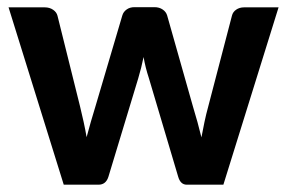

<svg xmlns="http://www.w3.org/2000/svg" viewBox="-20 -505 785 525"><path d="M3.4 -484.9H102.1Q115.7 -484.9 125.2 -478.3Q134.8 -471.7 137.2 -461.9L198.7 -214.8Q204.1 -192.9 208.7 -171.6Q213.4 -150.4 216.8 -129.9Q222.2 -150.4 228.3 -171.6Q234.4 -192.9 241.2 -214.8L314.5 -462.9Q317.4 -472.7 326.2 -479Q335 -485.4 347.7 -485.4H402.3Q415.5 -485.4 424.8 -479Q434.1 -472.7 437 -462.9L507.3 -214.8Q521 -169.9 530.8 -129.4Q534.7 -150.4 539.1 -171.4Q543.5 -192.4 549.8 -215.3L614.3 -462.4Q616.7 -472.2 625.7 -478.5Q634.8 -484.9 647.5 -484.9H741.7L590.8 0H490.7Q473.6 0 467.3 -21.5L387.2 -291Q377.4 -320.8 372.6 -349.1Q366.7 -319.8 357.9 -290.5L276.4 -21.5Q269.5 0 249.5 0H154.3Z"/></svg>

Font: Carlito
Style: Bold
Weight: 700
Designer: Lukasz Dziedzic
Foundry: tyPoland Lukasz Dziedzic
Version: Version 1.104